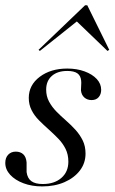

<svg xmlns="http://www.w3.org/2000/svg" viewBox="-22 -680 425 712"><path d="M134.7 11.3Q96 11.3 64.9 -0.4Q33.9 -12.1 15.7 -31.9Q-2.4 -51.6 -2.4 -75.8Q-2.4 -95.2 8.5 -106.5Q19.4 -117.7 36.3 -117.7Q54 -117.7 64.5 -107.7Q75 -97.6 76.6 -77.4Q76.6 -71 76.6 -60.5Q76.6 -50 76.6 -41.9Q79.8 -18.5 94.4 -8.1Q108.9 2.4 136.3 2.4Q179.8 2.4 205.6 -20.2Q231.5 -42.7 231.5 -80.6Q231.5 -107.3 221 -128.2Q210.5 -149.2 193.5 -166.5Q176.6 -183.9 158.1 -200.4Q139.5 -216.9 122.6 -233.9Q105.6 -250.8 95.2 -271.4Q84.7 -291.9 84.7 -316.9Q84.7 -364.5 125.4 -395.2Q166.1 -425.8 227.4 -425.8Q262.9 -425.8 291.5 -415.3Q320.2 -404.8 336.7 -387.1Q353.2 -369.4 353.2 -346.8Q353.2 -330.6 344 -319.8Q334.7 -308.9 317.7 -308.9Q301.6 -308.9 290.7 -318.5Q279.8 -328.2 278.2 -345.2Q278.2 -354 279 -363.7Q279.8 -373.4 279 -380.6Q277.4 -399.2 264.9 -408.1Q252.4 -416.9 227.4 -416.9Q191.1 -416.9 170.2 -398.4Q149.2 -379.8 149.2 -347.6Q149.2 -323.4 159.7 -303.6Q170.2 -283.9 186.7 -266.9Q203.2 -250 222.2 -233.5Q241.1 -216.9 257.7 -198.8Q274.2 -180.6 284.7 -159.3Q295.2 -137.9 295.2 -110.5Q295.2 -75 274.2 -47.6Q253.2 -20.2 216.9 -4.4Q180.6 11.3 134.7 11.3ZM125.8 -491.1 121 -495.2 293.5 -660.5H301.6L383.1 -495.2L376.6 -491.1L252.4 -610.5L272.6 -608.1Z"/></svg>

Font: Playfair 144pt Light
Style: Italic
Weight: 300
Italic angle: -15.6°
Designer: Claus Eggers Sørensen
Foundry: Claus Eggers Sørensen
Version: Version 2.001;gftools[0.9.30]